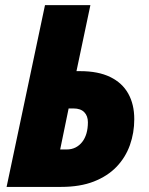

<svg xmlns="http://www.w3.org/2000/svg" viewBox="-20 -734 584 754"><path d="M5.9 0 156.7 -713.9H335L280.3 -454.6H294.9Q365.7 -454.6 412.8 -431.6Q460 -408.7 483.6 -366.5Q507.3 -324.2 507.3 -266.1Q507.3 -212.4 490.2 -164.3Q473.1 -116.2 438 -79.3Q402.8 -42.5 348.6 -21.2Q294.4 0 219.7 0ZM216.3 -147H241.7Q261.2 -147 276.6 -154.8Q292 -162.6 303 -176.8Q314 -190.9 319.6 -210.4Q325.2 -230 325.2 -253.9Q325.2 -278.8 310.8 -293.5Q296.4 -308.1 268.6 -308.1H249.5Z"/></svg>

Font: Open Sans SemiCondensed ExtraBold
Style: Italic
Weight: 800
Width: 4
Italic angle: -12°
Designer: Monotype Design Team
Foundry: Monotype Imaging Inc.
Version: Version 3.003